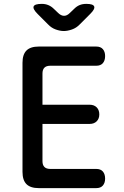

<svg xmlns="http://www.w3.org/2000/svg" viewBox="-20 -970 640 990"><path d="M199 -430H442Q465 -430 478.5 -416.5Q492 -403 492 -380Q492 -358 478.5 -344.5Q465 -331 442 -331H199V-139Q199 -119 209 -109Q219 -99 239 -99H476Q499 -99 510.5 -85.5Q522 -72 522 -49Q522 -27 510.5 -13.5Q499 0 476 0H180Q137 0 116.5 -20.5Q96 -41 96 -84V-646Q96 -689 116.5 -709.5Q137 -730 180 -730H476Q499 -730 510.5 -716.5Q522 -703 522 -681Q522 -658 510.5 -644.5Q499 -631 476 -631H239Q219 -631 209 -621Q199 -611 199 -591ZM196 -950Q214 -950 229.5 -943.5Q245 -937 258 -924L279 -904Q294 -889 309.5 -888.5Q325 -888 340 -903L363 -925Q376 -938 391 -944Q406 -950 425 -950Q460 -950 465.5 -937Q471 -924 446 -899L391 -844Q374 -826 351 -818Q328 -810 309 -810Q290 -810 267.5 -818Q245 -826 228 -844L174 -898Q148 -924 153.5 -937Q159 -950 196 -950Z"/></svg>

Font: Maple Mono NL Medium
Style: Regular
Weight: 500
Monospace: yes
Designer: subframe7536
Version: Version 7.000